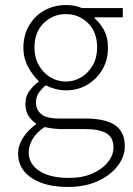

<svg xmlns="http://www.w3.org/2000/svg" viewBox="-20 -512 527 763"><path d="M249 231Q188 231 144 214.5Q100 198 76 168.5Q52 139 52 98Q52 66 71 36Q90 6 123 -18V-22Q105 -33 93 -52Q81 -71 81 -99Q81 -131 99 -153.5Q117 -176 133 -187V-191Q111 -211 92 -245.5Q73 -280 73 -323Q73 -372 95.5 -410.5Q118 -449 156.5 -470.5Q195 -492 242 -492Q262 -492 278.5 -488.5Q295 -485 305 -480H468V-443H356V-439Q378 -421 393.5 -392Q409 -363 409 -322Q409 -273 386.5 -235Q364 -197 326.5 -175Q289 -153 242 -153Q221 -153 200 -158.5Q179 -164 162 -173Q147 -161 135 -144.5Q123 -128 123 -104Q123 -78 142.5 -59.5Q162 -41 215 -41H318Q399 -41 437.5 -14.5Q476 12 476 69Q476 110 448 147Q420 184 369 207.5Q318 231 249 231ZM242 -188Q275 -188 303 -205Q331 -222 348.5 -252.5Q366 -283 366 -323Q366 -385 329.5 -420.5Q293 -456 242 -456Q191 -456 154 -420.5Q117 -385 117 -323Q117 -283 134.5 -252.5Q152 -222 180 -205Q208 -188 242 -188ZM254 195Q308 195 347.5 177.5Q387 160 409 132Q431 104 431 74Q431 34 402.5 17.5Q374 1 320 1H217Q210 1 193 -1Q176 -3 157 -7Q124 15 109 41.5Q94 68 94 94Q94 139 136 167Q178 195 254 195Z"/></svg>

Font: Source Sans 3 ExtraLight Light
Style: Regular
Weight: 300
Version: Version 3.052;hotconv 1.1.0;makeotfexe 2.6.0